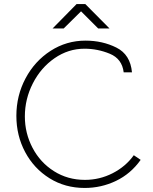

<svg xmlns="http://www.w3.org/2000/svg" viewBox="-20 -910 755 950"><path d="M61 -337Q61 -437 106.5 -522.5Q152 -608 230.5 -658.5Q309 -709 403 -709Q487 -709 556 -674.5Q625 -640 633 -552H592Q584 -619 523.5 -644Q463 -669 398 -669Q318 -669 250 -622Q182 -575 142.5 -497.5Q103 -420 103 -334Q103 -251 141 -178.5Q179 -106 247 -63Q315 -20 400 -20Q473 -20 537.5 -53Q602 -86 642 -142L676 -119Q627 -50 554 -15Q481 20 399 20Q302 20 225 -28Q148 -76 104.5 -157.5Q61 -239 61 -337ZM359 -890H402L522 -769H466L381 -854L295 -769H240Z"/></svg>

Font: Bellota Text Light
Style: Regular
Weight: 300
Designer: Kemie Guaida
Foundry: Kemie Guaida
Version: Version 4.001